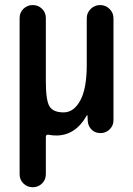

<svg xmlns="http://www.w3.org/2000/svg" viewBox="-20 -540 540 779"><path d="M59.6 167V-466.8Q59.6 -489.3 75.2 -504.4Q90.8 -519.5 112.8 -519.5Q134.8 -519.5 150.4 -504.4Q166 -489.3 166 -466.8V-209Q166 -131.8 181.2 -107.9Q196.3 -84 238.3 -84Q279.3 -84 305.7 -132.3Q332 -180.7 332 -276.4V-465.8Q332 -488.3 348.1 -503.9Q364.3 -519.5 386.2 -519.5Q408.2 -519.5 424.3 -503.9Q440.4 -488.3 440.4 -465.8V-51.8Q440.4 -30.3 424.8 -15.1Q409.2 0 387.7 0Q365.2 0 351.1 -14.6Q336.9 -29.3 335.9 -50.8L335 -72.3H334Q332 -72.3 332 -71.3Q286.1 9.8 208 9.8Q192.4 9.8 177.7 6.8Q166 4.9 166 15.6V167Q166 189.5 150.4 204.6Q134.8 219.7 112.8 219.7Q90.8 219.7 75.2 204.6Q59.6 189.5 59.6 167Z"/></svg>

Font: Rounded-X Mgen+ 2m medium
Style: Regular
Weight: 500
Designer: [Source Han Sans]
Ryoko NISHIZUKA  (kana & ideographs); Paul D. Hunt (Latin, Greek & Cyrillic); Wenlong ZHANG  (bopomofo
Version: Version 1.059.20150602